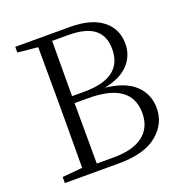

<svg xmlns="http://www.w3.org/2000/svg" viewBox="-130 -843 924 961"><g transform="rotate(-20 332.0 -363.0)"><path d="M237.3 -37.1H328.1Q430.7 -37.1 484.4 -78.6Q538.1 -120.1 538.1 -197.3Q538.1 -359.4 308.6 -359.4H236.3Q236.3 -134.8 237.3 -37.1ZM321.3 -690.4H237.3Q236.3 -595.7 236.3 -396.5H301.8Q505.9 -396.5 505.9 -549.8Q505.9 -620.1 461.4 -655.3Q417 -690.4 321.3 -690.4ZM53.7 -725.6H344.7Q457 -725.6 517.1 -678.7Q577.1 -631.8 577.1 -551.8Q577.1 -489.3 534.7 -443.4Q492.2 -397.5 405.3 -379.9Q511.7 -368.2 563 -318.8Q614.3 -269.5 614.3 -196.3Q614.3 -112.3 545.9 -56.2Q477.5 0 341.8 0H53.7V-32.2L161.1 -42Q162.1 -138.7 162.1 -335.9V-391.6Q162.1 -587.9 161.1 -684.6L53.7 -695.3Z"/></g></svg>

Font: GenYoMin TW TTF Light
Style: Regular
Weight: 300
Version: Version 1.300